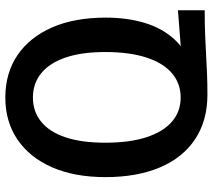

<svg xmlns="http://www.w3.org/2000/svg" viewBox="-58 -712 780 703"><g transform="rotate(-90 331.5 -360.0)"><path d="M337 10Q242 10 174 -35Q106 -80 70.5 -164Q35 -248 35 -363Q35 -477 71 -559Q107 -641 172.5 -685.5Q238 -730 326 -730Q416 -730 481.5 -685.5Q547 -641 583 -559Q619 -477 619 -362Q619 -285 600 -221Q581 -157 540.5 -112Q500 -67 433 -45ZM326 -88Q378 -88 415.5 -120Q453 -152 473 -214Q493 -276 493 -364Q493 -450 473 -509Q453 -568 415.5 -598.5Q378 -629 326 -629Q275 -629 237.5 -598.5Q200 -568 180.5 -509Q161 -450 161 -364Q161 -275 181 -213.5Q201 -152 238 -120Q275 -88 326 -88ZM337 10 327 -73 646 -98V0Q597 0 558.5 1.5Q520 3 485 5Q450 7 414.5 8.5Q379 10 337 10Z"/></g></svg>

Font: Instrument Sans SemiCondensed SemiBold
Style: Regular
Weight: 600
Width: 4
Designer: Rodrigo Fuenzalida
Foundry: fragTYPE
Version: Version 1.000;gftools[0.9.28]